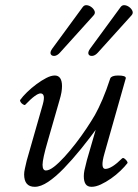

<svg xmlns="http://www.w3.org/2000/svg" viewBox="-20 -707 532 740"><path d="M114 13Q73 13 73 -35Q73 -44 76 -57.5Q79 -71 83 -88L145 -305Q151 -327 148.5 -337Q146 -347 136 -347Q128 -347 113.5 -336.5Q99 -326 77 -303Q75 -301 69 -304.5Q63 -308 59.5 -313.5Q56 -319 58 -322Q68 -336 84.5 -352Q101 -368 120.5 -382.5Q140 -397 158.5 -406.5Q177 -416 191 -416Q205 -416 212 -405.5Q219 -395 219 -375Q219 -365 217 -352Q215 -339 208 -316L164 -163Q154 -129 149 -106Q144 -83 144 -72Q144 -50 157 -50Q170 -50 188.5 -64.5Q207 -79 228.5 -102.5Q250 -126 272 -154.5Q294 -183 313 -211.5Q332 -240 346 -264Q360 -289 375 -324Q390 -359 405 -405Q407 -410 414.5 -413Q422 -416 435 -416Q450 -416 457.5 -413.5Q465 -411 465 -406L383 -117Q374 -86 375 -71Q376 -56 386 -56Q398 -56 414.5 -66.5Q431 -77 450 -96Q454 -100 459.5 -96Q465 -92 469 -86.5Q473 -81 471 -78Q461 -65 444.5 -49Q428 -33 408 -19Q388 -5 368.5 4Q349 13 333 13Q317 13 310 2.5Q303 -8 303 -28Q303 -39 305.5 -51Q308 -63 315 -90L355 -228L361 -223Q327 -176 292.5 -133.5Q258 -91 226 -58Q194 -25 165.5 -6Q137 13 114 13ZM211 -504Q200 -492 189.5 -491.5Q179 -491 175.5 -498.5Q172 -506 181 -519L299 -680Q305 -688 314.5 -687Q324 -686 332.5 -679.5Q341 -673 344.5 -664.5Q348 -656 341 -648ZM357 -504Q346 -492 335 -491.5Q324 -491 321 -498.5Q318 -506 327 -519L445 -680Q451 -688 460.5 -687Q470 -686 478.5 -679.5Q487 -673 490.5 -664.5Q494 -656 487 -648Z"/></svg>

Font: Junicode VF
Style: Italic
Weight: 400
Italic angle: -11°
Designer: Peter S. Baker
Version: Version 2.209